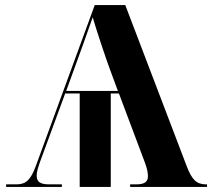

<svg xmlns="http://www.w3.org/2000/svg" viewBox="-20 -734 833 754"><path d="M4 0H223V-10H173C140 -10 124 -19 124 -44C124 -59 130 -79 140 -106L236 -367H293V0H415V-367H447L550 -93C558 -71 561 -54 561 -42C561 -19 546 -10 515 -10H491V0H793V-10H790C752 -10 734 -27 713 -82L472 -714H352L121 -83C101 -28 82 -10 45 -10H4ZM240 -377 272 -465C293 -522 320 -597 344 -666C359 -615 395 -506 413 -458L443 -377Z"/></svg>

Font: Noto Serif Display
Style: Bold
Weight: 700
Designer: Monotype Design Team
Foundry: Monotype Imaging Inc.
Version: Version 2.009